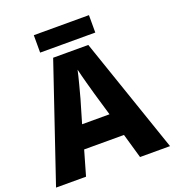

<svg xmlns="http://www.w3.org/2000/svg" viewBox="-155 -999 1016 1119"><g transform="rotate(-20 353.5 -439.5)"><path d="M524 -879H182V-771H524ZM521 0H707L461 -717H243L0 0H186L230 -153H477ZM397 -438 439 -295H269L311 -438C320 -472 344 -559 353 -603C363 -559 387 -473 397 -438Z"/></g></svg>

Font: Noto Sans Ethiopic ExtraBold
Style: Regular
Weight: 800
Designer: Monotype Design Team
Foundry: Monotype Imaging Inc.
Version: Version 2.102